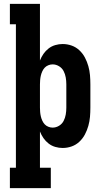

<svg xmlns="http://www.w3.org/2000/svg" viewBox="-20 -755 540 990"><path d="M31 215V110H62V-630H31V-735H186V-443Q193 -461 204 -477Q215 -493 230.5 -505Q246 -517 265 -522.5Q284 -528 303 -528Q327 -528 349.5 -520Q372 -512 389.5 -495.5Q407 -479 418 -458Q429 -437 435.5 -414Q442 -391 444 -367.5Q446 -344 446 -320V-200Q446 -176 444 -152.5Q442 -129 435.5 -106Q429 -83 418 -62Q407 -41 389.5 -24.5Q372 -8 349.5 0Q327 8 303 8Q284 8 265 2.5Q246 -3 230.5 -15Q215 -27 204 -43Q193 -59 186 -77V110H242V215ZM251 -97Q269 -97 284.5 -106.5Q300 -116 308 -131.5Q316 -147 319 -164.5Q322 -182 322 -200V-320Q322 -338 319 -355.5Q316 -373 308 -388.5Q300 -404 284.5 -413.5Q269 -423 251 -423Q240 -423 229 -418.5Q218 -414 210.5 -406Q203 -398 198 -387Q193 -376 190.5 -365Q188 -354 187 -342.5Q186 -331 186 -320V-200Q186 -189 187 -177.5Q188 -166 190.5 -155Q193 -144 198 -133Q203 -122 210.5 -114Q218 -106 229 -101.5Q240 -97 251 -97Z"/></svg>

Font: Iosevka Curly Slab Extrabold
Style: Regular
Weight: 800
Monospace: yes
Designer: Belleve Invis
Foundry: Belleve Invis
Version: Version 22.1.2; ttfautohint (v1.8.4)